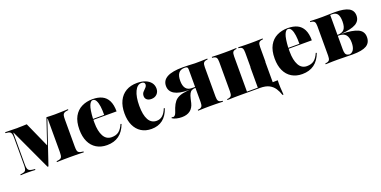

<svg xmlns="http://www.w3.org/2000/svg" viewBox="-17 -1028 3481 1755"><g transform="rotate(-20 1723.5 -151.0)"><path d="M87.1 -78.2Q87.1 -41.9 97.2 -28.2Q107.3 -14.5 137.9 -11.3L160.5 -8.9V0Q150 -0.8 129.4 -1.6Q108.9 -2.4 83.1 -2.4Q69.4 -2.4 56.9 -2Q44.4 -1.6 34.3 -1.2Q24.2 -0.8 17.7 0V-8.9L32.3 -10.5Q51.6 -12.9 61.3 -19Q71 -25 74.6 -39.1Q78.2 -53.2 78.2 -78.2V-340.3Q78.2 -366.1 74.6 -379.8Q71 -393.5 61.7 -400Q52.4 -406.5 33.1 -408.1L18.5 -409.7V-418.5Q31.5 -418.5 51.2 -418.1Q71 -417.7 95.6 -417.3Q120.2 -416.9 147.6 -416.1L136.3 -416.9Q162.1 -416.9 185.5 -417.7Q208.9 -418.5 229 -419.4L341.9 -166.9L325.8 -137.9L420.2 -418.5Q434.7 -417.7 456 -416.9Q477.4 -416.1 500 -416.1H501.6Q529.8 -416.9 554 -417.3Q578.2 -417.7 598 -418.5Q617.7 -419.4 630.6 -420.2V-411.3L616.1 -409.7Q597.6 -407.3 587.9 -400.8Q578.2 -394.4 575 -380.6Q571.8 -366.9 571.8 -341.1V-78.2Q571.8 -53.2 575 -39.1Q578.2 -25 588.3 -19Q598.4 -12.9 616.9 -10.5L631.5 -8.9V0Q618.5 -0.8 598.8 -1.2Q579 -1.6 554.8 -2Q530.6 -2.4 502.4 -2.4H499.2H496Q468.5 -2.4 444.8 -2Q421 -1.6 402 -1.2Q383.1 -0.8 370.2 0V-8.9L383.1 -10.5Q410.5 -13.7 418.5 -27Q426.6 -40.3 426.6 -78.2V-402.4H423.4L283.9 10.5H275L90.3 -387.9H87.1Z M855.6 11.3Q796.8 11.3 753.6 -14.9Q710.5 -41.1 687.5 -90.3Q664.5 -139.5 664.5 -208.1Q664.5 -285.5 691.5 -334.3Q718.5 -383.1 765.3 -406.5Q812.1 -429.8 870.2 -429.8Q925 -429.8 962.9 -411.7Q1000.8 -393.5 1021 -353.6Q1041.1 -313.7 1041.1 -249.2H771.8L770.2 -258.1H923.4Q924.2 -303.2 919.4 -339.9Q914.5 -376.6 902.8 -398.8Q891.1 -421 871 -421Q850 -421 835.1 -384.7Q820.2 -348.4 815.3 -257.3L816.1 -255.6Q815.3 -247.6 815.3 -238.7Q815.3 -229.8 815.3 -220.2Q815.3 -138.7 841.5 -90.7Q867.7 -42.7 920.2 -42.7Q962.9 -42.7 989.5 -63.3Q1016.1 -83.9 1035.5 -129L1044.4 -125.8Q1019.4 -57.3 972.2 -23Q925 11.3 855.6 11.3Z M1288.7 11.3Q1230.6 11.3 1189.1 -14.9Q1147.6 -41.1 1125 -89.9Q1102.4 -138.7 1102.4 -206.5Q1102.4 -276.6 1126.6 -326.6Q1150.8 -376.6 1196 -403.2Q1241.1 -429.8 1304.8 -429.8Q1350.8 -429.8 1384.7 -416.1Q1418.5 -402.4 1437.1 -378.2Q1455.6 -354 1455.6 -321Q1455.6 -288.7 1434.7 -267.7Q1413.7 -246.8 1379.8 -246.8Q1352.4 -246.8 1336.7 -260.1Q1321 -273.4 1321 -295.2Q1321 -318.5 1333.9 -333.1Q1346.8 -347.6 1360.5 -360.9Q1374.2 -374.2 1374.2 -391.9Q1374.2 -403.2 1365.7 -409.7Q1357.3 -416.1 1342.7 -416.1Q1301.6 -416.1 1277.4 -364.5Q1253.2 -312.9 1253.2 -225.8Q1253.2 -136.3 1279.4 -89.5Q1305.6 -42.7 1357.3 -42.7Q1391.1 -42.7 1415.3 -64.1Q1439.5 -85.5 1456.5 -129L1465.3 -125.8Q1442.7 -57.3 1398 -23Q1353.2 11.3 1288.7 11.3Z M1864.5 -2.4Q1839.5 -2.4 1812.5 -2Q1785.5 -1.6 1743.5 0V-8.9L1753.2 -9.7Q1775.8 -12.9 1783.9 -25Q1791.9 -37.1 1791.9 -66.1V-381.5Q1791.9 -399.2 1785.5 -405.2Q1779 -411.3 1761.3 -411.3Q1721.8 -411.3 1702.4 -386.7Q1683.1 -362.1 1683.1 -312.1Q1683.1 -262.9 1702.8 -238.3Q1722.6 -213.7 1760.5 -213.7H1827.4V-206.5H1725.8Q1635.5 -206.5 1589.9 -233.5Q1544.4 -260.5 1544.4 -312.1Q1544.4 -366.9 1594.4 -394Q1644.4 -421 1744.4 -421Q1775 -421 1803.2 -419.8Q1831.5 -418.5 1864.5 -416.9Q1890.3 -416.9 1916.9 -417.3Q1943.5 -417.7 1985.5 -419.4V-410.5L1975.8 -409.7Q1953.2 -406.5 1945.2 -394.4Q1937.1 -382.3 1937.1 -353.2V-66.1Q1937.1 -37.1 1945.2 -25Q1953.2 -12.9 1975.8 -9.7L1985.5 -8.9V0Q1943.5 -1.6 1916.9 -2Q1890.3 -2.4 1864.5 -2.4ZM1585.5 4.8Q1558.1 4.8 1532.3 -1.6Q1506.5 -8.1 1492.7 -18.5L1496.8 -27.4Q1504 -23.4 1510.5 -23.4Q1518.5 -23.4 1526.6 -31Q1534.7 -38.7 1540.3 -54L1555.6 -96.8Q1569.4 -131.5 1587.1 -153.2Q1604.8 -175 1633.9 -187.1Q1662.9 -199.2 1709.3 -204Q1755.6 -208.9 1825.8 -208.9H1841.9V-204.8H1795.2Q1771.8 -204.8 1757.3 -198Q1742.7 -191.1 1733.5 -174.2Q1724.2 -157.3 1716.9 -125.8L1708.1 -87.1Q1696.8 -41.1 1665.7 -18.1Q1634.7 4.8 1585.5 4.8Z M2150 -2.4Q2125 -2.4 2098 -2Q2071 -1.6 2029 0V-8.9L2038.7 -9.7Q2061.3 -12.9 2069.4 -25Q2077.4 -37.1 2077.4 -66.1V-353.2Q2077.4 -382.3 2069.4 -394.4Q2061.3 -406.5 2038.7 -409.7L2029 -410.5V-419.4Q2071 -417.7 2098 -417.3Q2125 -416.9 2150 -416.9Q2174.2 -416.9 2200 -417.3Q2225.8 -417.7 2266.9 -419.4V-410.5L2258.9 -409.7Q2237.9 -407.3 2230.2 -395.2Q2222.6 -383.1 2222.6 -353.2V-11.3H2468.5L2475 -2.4H2283.1Q2244.4 -2.4 2219.4 -2.4Q2194.4 -2.4 2178.2 -2.4Q2162.1 -2.4 2150 -2.4ZM2329.8 -209.7V-353.2Q2329.8 -383.1 2321.8 -395.2Q2313.7 -407.3 2293.5 -409.7L2285.5 -410.5V-419.4Q2326.6 -417.7 2352.4 -417.3Q2378.2 -416.9 2402.4 -416.9Q2428.2 -416.9 2454.8 -417.3Q2481.5 -417.7 2523.4 -419.4V-410.5L2513.7 -409.7Q2491.1 -406.5 2483.1 -394.4Q2475 -382.3 2475 -353.2V-209.7ZM2328.2 -2.4V-209.7H2473.4V-2.4ZM2328.2 -2.4 2329 -10.5 2448.4 -11.3H2345.2H2430.6Q2453.2 -11.3 2476.6 -11.7Q2500 -12.1 2522.6 -12.9Q2521 21 2522.6 56.5Q2524.2 91.9 2527.4 128.2H2517.7Q2505.6 91.1 2486.3 61.7Q2466.9 32.3 2433.9 14.9Q2400.8 -2.4 2345.2 -2.4Z M2754.8 11.3Q2696 11.3 2652.8 -14.9Q2609.7 -41.1 2586.7 -90.3Q2563.7 -139.5 2563.7 -208.1Q2563.7 -285.5 2590.7 -334.3Q2617.7 -383.1 2664.5 -406.5Q2711.3 -429.8 2769.4 -429.8Q2824.2 -429.8 2862.1 -411.7Q2900 -393.5 2920.2 -353.6Q2940.3 -313.7 2940.3 -249.2H2671L2669.4 -258.1H2822.6Q2823.4 -303.2 2818.5 -339.9Q2813.7 -376.6 2802 -398.8Q2790.3 -421 2770.2 -421Q2749.2 -421 2734.3 -384.7Q2719.4 -348.4 2714.5 -257.3L2715.3 -255.6Q2714.5 -247.6 2714.5 -238.7Q2714.5 -229.8 2714.5 -220.2Q2714.5 -138.7 2740.7 -90.7Q2766.9 -42.7 2819.4 -42.7Q2862.1 -42.7 2888.7 -63.3Q2915.3 -83.9 2934.7 -129L2943.5 -125.8Q2918.5 -57.3 2871.4 -23Q2824.2 11.3 2754.8 11.3Z M3104.8 -2.4Q3079.8 -2.4 3052.8 -2Q3025.8 -1.6 2983.9 0V-8.9L2993.5 -9.7Q3016.1 -12.9 3024.2 -25Q3032.3 -37.1 3032.3 -66.1V-353.2Q3032.3 -382.3 3024.2 -394.4Q3016.1 -406.5 2993.5 -409.7L2983.9 -410.5V-419.4Q3025.8 -417.7 3052.8 -417.3Q3079.8 -416.9 3104.8 -416.9Q3133.9 -416.9 3160.5 -418.1Q3187.1 -419.4 3225 -419.4Q3316.1 -419.4 3358.9 -396Q3401.6 -372.6 3401.6 -322.6Q3401.6 -271.8 3357.3 -246Q3312.9 -220.2 3215.3 -212.9V-212.1Q3321 -209.7 3372.6 -185.9Q3424.2 -162.1 3424.2 -105.6Q3424.2 -50 3382.3 -25Q3340.3 0 3247.6 0Q3217.7 0 3176.6 -1.2Q3135.5 -2.4 3104.8 -2.4ZM3177.4 -74.2Q3177.4 -49.2 3182.7 -35.1Q3187.9 -21 3201.2 -15.3Q3214.5 -9.7 3237.1 -9.7H3212.1Q3242.7 -9.7 3259.3 -34.3Q3275.8 -58.9 3275.8 -105.6Q3275.8 -157.3 3254.4 -181.9Q3233.1 -206.5 3187.9 -206.5H3152.4V-215.3H3176.6Q3222.6 -215.3 3242.7 -238.7Q3262.9 -262.1 3262.9 -316.1Q3262.9 -363.7 3247.6 -386.7Q3232.3 -409.7 3196 -409.7H3175L3177.4 -411.3Z"/></g></svg>

Font: Playfair 144pt SemiCondensed Black
Style: Regular
Weight: 900
Width: 4
Designer: Claus Eggers Sørensen
Foundry: Claus Eggers Sørensen
Version: Version 2.203